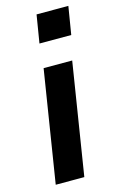

<svg xmlns="http://www.w3.org/2000/svg" viewBox="-113 -764 498 811"><g transform="rotate(-15 136.5 -358.0)"><path d="M114 -594 134 -716H273L253 -594ZM26 0 104 -489H229L151 0Z"/></g></svg>

Font: Nunito Sans 12pt ExtraLight 12pt
Style: Bold Italic
Weight: 700
Italic angle: -9°
Version: Version 3.101;gftools[0.9.27]